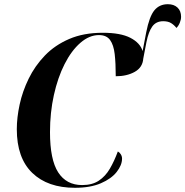

<svg xmlns="http://www.w3.org/2000/svg" viewBox="-20 -884 882 914"><path d="M337 10Q207 10 133.5 -61Q60 -132 60 -269Q60 -324 73.5 -386.5Q87 -449 116.5 -509.5Q146 -570 193.5 -619.5Q241 -669 309.5 -698.5Q378 -728 469 -728Q554 -728 600.5 -704Q647 -680 659 -641L676 -730Q691 -806 715 -835Q739 -864 779 -864Q808 -864 825 -848Q842 -832 842 -804Q842 -791 836 -776Q830 -761 820 -751Q809 -765 794.5 -774Q780 -783 757 -783Q723 -783 705 -758Q687 -733 677 -683L662 -605Q659 -563 621.5 -542Q584 -521 531 -521Q531 -583 526 -626.5Q521 -670 504 -693.5Q487 -717 451 -717Q405 -717 362.5 -680Q320 -643 287.5 -579Q255 -515 236.5 -431.5Q218 -348 218 -255Q218 -124 257 -63.5Q296 -3 371 -3Q419 -3 450.5 -24Q482 -45 503 -81Q524 -117 541 -163Q549 -159 555 -149.5Q561 -140 561 -129Q561 -98 535.5 -65.5Q510 -33 460 -11.5Q410 10 337 10Z"/></svg>

Font: Noto Serif Display SemiCondensed
Style: Bold Italic
Weight: 700
Width: 4
Italic angle: -12°
Designer: Monotype Design Team
Foundry: Monotype Imaging Inc.
Version: Version 2.009